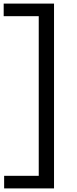

<svg xmlns="http://www.w3.org/2000/svg" viewBox="-38 -828 427 1068"><path d="M-15 220V150H177.5V-738H-17.5V-808H262.5V220Z"/></svg>

Font: Encode Sans Exp
Style: Regular
Weight: 400
Width: 7
Designer: Multiple Designers
Foundry: Impallari Type
Version: Version 3.002; ttfautohint (v1.8.3) -l 8 -r 50 -G 200 -x 14 